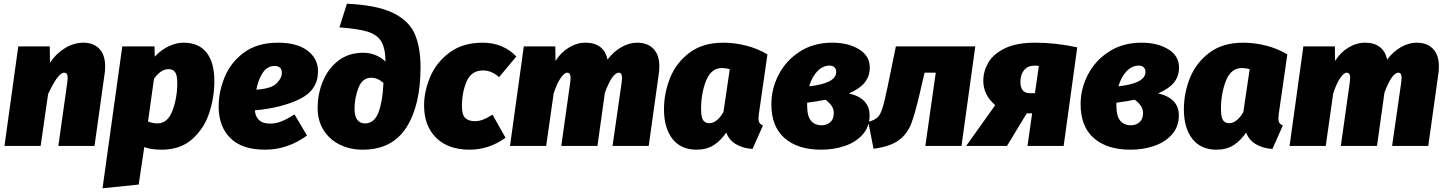

<svg xmlns="http://www.w3.org/2000/svg" viewBox="-20 -783 7753 1030"><path d="M544 -428Q544 -405 542 -393L487 0H293L341 -341Q343 -359 343 -364Q343 -393 325 -393Q307 -393 286 -364.5Q265 -336 238 -278L198 0H4L78 -534H247L248 -446Q280 -495 328 -524.5Q376 -554 427 -554Q482 -554 513 -521Q544 -488 544 -428Z M636 -534H809L810 -479Q847 -518 887.5 -536Q928 -554 964 -554Q1047 -554 1088.5 -500.5Q1130 -447 1130 -347Q1130 -260 1102 -176Q1074 -92 1010.5 -36Q947 20 847 20Q789 20 754 6L724 207L530 227ZM931 -338Q931 -381 919 -396.5Q907 -412 885 -412Q842 -412 806 -360L774 -131Q800 -121 825 -121Q879 -121 905 -189Q931 -257 931 -338Z M1347 -191Q1354 -120 1428 -120Q1460 -120 1490 -132Q1520 -144 1560 -169L1627 -56Q1523 20 1402 20Q1278 20 1215.5 -42.5Q1153 -105 1153 -211Q1153 -291 1185.5 -370Q1218 -449 1289.5 -501.5Q1361 -554 1472 -554Q1573 -554 1629.5 -511.5Q1686 -469 1686 -401Q1686 -300 1588.5 -252Q1491 -204 1347 -191ZM1492 -392Q1492 -429 1453 -429Q1414 -429 1390 -393.5Q1366 -358 1355 -302Q1434 -307 1463 -335Q1492 -363 1492 -392Z M1684 -204Q1684 -279 1712 -347Q1740 -415 1795 -457.5Q1850 -500 1929 -500Q1996 -500 2048 -453V-456Q2047 -526 2024.5 -562Q2002 -598 1951 -613.5Q1900 -629 1801 -636L1841 -763Q1998 -756 2084.5 -715.5Q2171 -675 2203.5 -604Q2236 -533 2236 -422Q2236 -217 2159.5 -98.5Q2083 20 1926 20Q1857 20 1802 -7.5Q1747 -35 1715.5 -85.5Q1684 -136 1684 -204ZM2037 -338Q2006 -366 1972 -366Q1924 -366 1903 -312Q1882 -258 1882 -198Q1882 -160 1896.5 -140.5Q1911 -121 1938 -121Q1988 -121 2010.5 -180.5Q2033 -240 2037 -338Z M2750 -480 2657 -369Q2618 -405 2571 -405Q2509 -405 2483.5 -346.5Q2458 -288 2458 -212Q2458 -167 2476 -150Q2494 -133 2527 -133Q2550 -133 2571 -141Q2592 -149 2622 -168L2692 -44Q2603 20 2499 20Q2384 20 2319.5 -44Q2255 -108 2255 -217Q2255 -293 2288 -371Q2321 -449 2392 -501.5Q2463 -554 2570 -554Q2624 -554 2670 -535Q2716 -516 2750 -480Z M3517 -428Q3517 -405 3515 -393L3460 0H3266L3315 -341L3317 -365Q3317 -393 3300 -393Q3265 -393 3225 -286L3185 0H2991L3039 -341Q3041 -359 3041 -364Q3041 -393 3023 -393Q3007 -393 2987 -363.5Q2967 -334 2950 -281L2910 0H2716L2790 -534H2959L2960 -456Q2989 -502 3032 -528Q3075 -554 3122 -554Q3170 -554 3200.5 -530.5Q3231 -507 3239 -463Q3270 -505 3312.5 -529.5Q3355 -554 3398 -554Q3454 -554 3485.5 -521Q3517 -488 3517 -428Z M4097 -491 4051 -172Q4049 -152 4049 -147Q4049 -133 4054 -124.5Q4059 -116 4073 -110L4017 16Q3967 13 3929 -9Q3891 -31 3876 -72Q3847 -29 3809 -4.5Q3771 20 3717 20Q3633 20 3587.5 -38Q3542 -96 3542 -197Q3542 -283 3574.5 -364.5Q3607 -446 3678.5 -500Q3750 -554 3861 -554Q3920 -554 3982 -538.5Q4044 -523 4097 -491ZM3741 -198Q3741 -153 3752.5 -137.5Q3764 -122 3784 -122Q3826 -122 3861 -182L3895 -412Q3873 -418 3853 -418Q3795 -418 3768 -350.5Q3741 -283 3741 -198Z M4646 -421Q4646 -374 4619 -340.5Q4592 -307 4534 -282Q4645 -256 4645 -164Q4645 -103 4608 -61.5Q4571 -20 4512 0Q4453 20 4385 20Q4260 20 4189 -42Q4118 -104 4118 -224Q4118 -307 4157.5 -383Q4197 -459 4271 -506.5Q4345 -554 4444 -554Q4531 -554 4588.5 -518.5Q4646 -483 4646 -421ZM4321 -320Q4466 -336 4466 -397Q4466 -412 4457 -421.5Q4448 -431 4430 -431Q4393 -431 4364 -400Q4335 -369 4321 -320ZM4310 -232V-217Q4310 -160 4330.5 -135.5Q4351 -111 4388 -111Q4415 -111 4434 -127.5Q4453 -144 4453 -177Q4453 -216 4408 -248Q4369 -240 4310 -232Z M5138 0H4944L5000 -393H4940L4925 -330L4918 -299Q4890 -176 4868.5 -120Q4847 -64 4801.5 -30.5Q4756 3 4666 15L4638 -129Q4672 -139 4687 -152.5Q4702 -166 4713.5 -201.5Q4725 -237 4743 -324L4786 -534H5212Z M5759 -529 5686 0H5492L5517 -175H5488L5382 0H5163L5319 -219Q5255 -273 5255 -350Q5255 -400 5281.5 -446.5Q5308 -493 5370.5 -523.5Q5433 -554 5534 -554Q5643 -554 5759 -529ZM5454 -344Q5454 -283 5505 -283H5532L5553 -429Q5541 -431 5532 -431Q5494 -431 5474 -407Q5454 -383 5454 -344Z M6305 -421Q6305 -374 6278 -340.5Q6251 -307 6193 -282Q6304 -256 6304 -164Q6304 -103 6267 -61.5Q6230 -20 6171 0Q6112 20 6044 20Q5919 20 5848 -42Q5777 -104 5777 -224Q5777 -307 5816.5 -383Q5856 -459 5930 -506.5Q6004 -554 6103 -554Q6190 -554 6247.5 -518.5Q6305 -483 6305 -421ZM5980 -320Q6125 -336 6125 -397Q6125 -412 6116 -421.5Q6107 -431 6089 -431Q6052 -431 6023 -400Q5994 -369 5980 -320ZM5969 -232V-217Q5969 -160 5989.5 -135.5Q6010 -111 6047 -111Q6074 -111 6093 -127.5Q6112 -144 6112 -177Q6112 -216 6067 -248Q6028 -240 5969 -232Z M6886 -491 6840 -172Q6838 -152 6838 -147Q6838 -133 6843 -124.5Q6848 -116 6862 -110L6806 16Q6756 13 6718 -9Q6680 -31 6665 -72Q6636 -29 6598 -4.5Q6560 20 6506 20Q6422 20 6376.5 -38Q6331 -96 6331 -197Q6331 -283 6363.5 -364.5Q6396 -446 6467.5 -500Q6539 -554 6650 -554Q6709 -554 6771 -538.5Q6833 -523 6886 -491ZM6530 -198Q6530 -153 6541.5 -137.5Q6553 -122 6573 -122Q6615 -122 6650 -182L6684 -412Q6662 -418 6642 -418Q6584 -418 6557 -350.5Q6530 -283 6530 -198Z M7699 -428Q7699 -405 7697 -393L7642 0H7448L7497 -341L7499 -365Q7499 -393 7482 -393Q7447 -393 7407 -286L7367 0H7173L7221 -341Q7223 -359 7223 -364Q7223 -393 7205 -393Q7189 -393 7169 -363.5Q7149 -334 7132 -281L7092 0H6898L6972 -534H7141L7142 -456Q7171 -502 7214 -528Q7257 -554 7304 -554Q7352 -554 7382.5 -530.5Q7413 -507 7421 -463Q7452 -505 7494.5 -529.5Q7537 -554 7580 -554Q7636 -554 7667.5 -521Q7699 -488 7699 -428Z"/></svg>

Font: FiraGO Heavy
Style: Italic
Weight: 900
Italic angle: -8°
Designer: bBox Type GmbH
Foundry: bBox Type GmbH
Version: Version 1.001